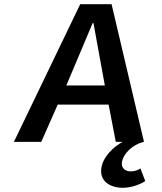

<svg xmlns="http://www.w3.org/2000/svg" viewBox="-20 -674 771 912"><path d="M295 -268 420 -564H424L478 -268ZM647 126C634 135 619 140 601 140C576 140 556 126 559 98C564 58 608 12 664 0L510 -654H361L46 0H176L254 -177H496L530 0H562C523 21 468 69 461 127C454 186 501 218 565 218C599 218 644 204 670 186Z"/></svg>

Font: Falling Sky
Style: ExtObl
Weight: 400
Designer: Paul D. Hunt
Foundry: Adobe Systems Incorporated
Version: Version 1.02